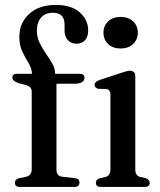

<svg xmlns="http://www.w3.org/2000/svg" viewBox="-20 -740 634 760"><path d="M203.5 -69.5Q203.5 -43 226 -40.5L275.5 -35Q294.5 -33 294.5 -17Q294.5 0 274 0H59Q39 0 39 -16.5Q39 -30.5 57 -35L82.5 -40Q105.5 -45.5 105.5 -69V-376.5Q105.5 -387 100.8 -393Q96 -399 83 -403.5L53 -411Q29 -419.5 29 -433Q29 -448 47.5 -448H106.5Q106 -469 93.5 -489.5Q81 -510 68.8 -534.8Q56.5 -559.5 56.5 -593.5Q56.5 -649.5 95.5 -685Q134.5 -720.5 201 -720.5Q263 -720.5 296 -690.8Q329 -661 329 -620Q329 -594 316.2 -580.5Q303.5 -567 283.5 -567Q261.5 -567 248.5 -581Q235.5 -595 235.5 -619V-643.5Q235.5 -689.5 189 -689.5Q159.5 -689.5 142.8 -670.8Q126 -652 126 -619Q126 -592.5 137 -570Q148 -547.5 162.2 -527.2Q176.5 -507 187.2 -488Q198 -469 198 -449V-448H294Q314.5 -448 314.5 -433Q314.5 -408.5 273.5 -408.5H203.5ZM457 -548Q427 -548 408.2 -565.5Q389.5 -583 389.5 -610.5Q389.5 -638 408.2 -655.5Q427 -673 457 -673Q488 -673 506.8 -655.5Q525.5 -638 525.5 -610.5Q525.5 -583 506.5 -565.5Q487.5 -548 457 -548ZM515.5 -437.5V-69Q515.5 -45 534.5 -39.5L556.5 -35Q572.5 -29 572.5 -16.5Q572.5 0 551.5 0H380Q359.5 0 359.5 -16.5Q359.5 -28.5 375 -34.5L398 -39.5Q417 -45 417 -69V-365Q417 -385 401.5 -387.5L369 -388.5Q354.5 -392 354.5 -404Q354.5 -416.5 373 -423L458 -451Q483.5 -460 494 -460Q515.5 -460 515.5 -437.5Z"/></svg>

Font: Fraunces 72pt Soft
Style: Regular
Weight: 400
Version: Version 1.000;[b76b70a41]